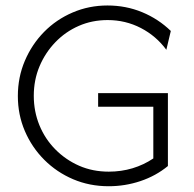

<svg xmlns="http://www.w3.org/2000/svg" viewBox="-20 -655 693 686"><path d="M368.1 10.4Q300 10.4 241.3 -14.6Q182.6 -39.6 138.2 -84Q93.8 -128.5 68.8 -186.8Q43.8 -245.1 43.8 -311.8Q43.8 -379.2 68.8 -437.8Q93.8 -496.5 137.5 -541Q181.2 -585.4 239.6 -610.4Q297.9 -635.4 363.9 -635.4Q429.9 -635.4 487.8 -611.5Q545.8 -587.5 590.3 -544.4L574.3 -477.1Q538.2 -526.4 483.3 -554.9Q428.5 -583.3 364.6 -583.3Q309 -583.3 261.5 -562.5Q213.9 -541.7 177.8 -504.2Q141.7 -466.7 121.2 -418.1Q100.7 -369.4 100.7 -312.5Q100.7 -256.9 120.8 -207.6Q141 -158.3 177.8 -121.2Q214.6 -84 262.8 -62.8Q311.1 -41.7 368.8 -41.7Q413.2 -41.7 453.5 -53.8Q493.8 -66 527.8 -88.9V-273.6H330.6V-322.2H579.9V-61.8Q536.8 -26.4 481.9 -8Q427.1 10.4 368.1 10.4Z"/></svg>

Font: Afacad Flux Light
Style: Regular
Weight: 300
Designer: Kristian Moeller
Foundry: Dicotype
Version: Version 1.100